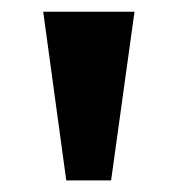

<svg xmlns="http://www.w3.org/2000/svg" viewBox="-20 -743 304 328"><path d="M169.8 -434.8H93.2L53.8 -723H209.8Z"/></svg>

Font: Public Sans VF
Style: Regular
Weight: 400
Designer: Pablo Impallari, Rodrigo Fuenzalida (Modified by Dan O. Williams and USWDS)
Version: Version 1.003